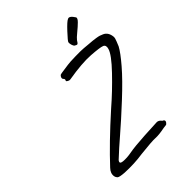

<svg xmlns="http://www.w3.org/2000/svg" viewBox="-249 -985 1150 1150"><g transform="rotate(-45 326.0 -410.0)"><path d="M534 -855Q551 -865 575 -827Q579 -817 561 -799Q543 -781 516.5 -759.5Q490 -738 482 -727Q472 -710 466.5 -708Q461 -706 449 -714Q442 -720 438.5 -733.5Q435 -747 436.5 -754.5Q438 -762 479 -806Q520 -850 534 -855ZM502 -24Q515 -19 514.5 -10Q514 -1 501 9Q496 9 477 12Q427 22 400 20Q373 18 274 29Q202 40 122 36Q80 33 72.5 25Q65 17 63 7Q58 -21 82 -46Q183 -155 336 -292Q415 -360 491.5 -440Q568 -520 578 -557Q586 -584 567.5 -591.5Q549 -599 477.5 -604Q406 -609 288 -589Q282 -587 272 -592Q262 -597 262 -602Q270 -613 258 -623Q252 -635 266 -649Q272 -652 297 -655Q322 -658 339 -661Q356 -664 407 -665Q458 -666 477 -664Q496 -662 516 -660.5Q536 -659 546 -658Q556 -657 572.5 -654.5Q589 -652 598 -649Q607 -646 618 -641Q648 -627 652 -586Q653 -574 643.5 -552Q634 -530 632 -524Q614 -490 561 -428Q508 -366 417 -281.5Q326 -197 264 -144Q202 -91 151 -43Q134 -22 163 -19Q196 -16 234.5 -23.5Q273 -31 364.5 -36.5Q456 -42 472.5 -42Q489 -42 502 -24Z"/></g></svg>

Font: Caveat
Style: Regular
Weight: 400
Designer: Pablo Impallari
Foundry: Creative Lab NY
Version: Version 1.096; ttfautohint (v1.3)